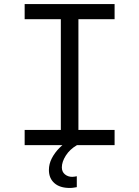

<svg xmlns="http://www.w3.org/2000/svg" viewBox="-20 -718 690 950"><path d="M281 0V-698H368V0ZM102 -698H547V-623H102ZM102 -75H547V0H102ZM360 208Q352 209 344.5 210.5Q337 212 325 212Q276 212 249 188Q222 164 222 123Q222 93 236.5 65Q251 37 274.5 13.5Q298 -10 325 -26L361 0Q325 21 305.5 52Q286 83 286 110Q286 132 301 144.5Q316 157 337 157Q344 157 349 156Q354 155 360 154Z"/></svg>

Font: Azeret Mono Thin Light
Style: Regular
Weight: 300
Version: Version 1.002